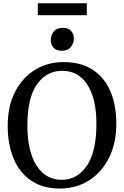

<svg xmlns="http://www.w3.org/2000/svg" viewBox="-20 -1126 748 1158"><path d="M347.5 11Q240.5 12.5 169 -35.8Q97.5 -84 62 -169.8Q26.5 -255.5 26.5 -367.5Q26.5 -485 70.5 -571.2Q114.5 -657.5 190.5 -704.5Q266.5 -751.5 363 -751.5Q468.5 -751.5 539.2 -705.2Q610 -659 645.8 -575.5Q681.5 -492 681.5 -379.5Q681.5 -263 638 -175.5Q594.5 -88 519 -39.2Q443.5 9.5 347.5 11ZM355 -699Q260.5 -699 202.8 -617Q145 -535 145 -367.5Q145 -268 169.2 -194.8Q193.5 -121.5 240 -81.5Q286.5 -41.5 352.5 -41.5Q446.5 -41.5 504 -126.8Q561.5 -212 561.5 -379.5Q561.5 -529 507.8 -614Q454 -699 355 -699ZM351.5 -820Q319 -820 302.5 -839Q286 -858 286 -884Q286 -913 304 -935.5Q322 -958 359 -958H360Q392.5 -958 409 -939.2Q425.5 -920.5 425.5 -894Q425.5 -865.5 407.5 -842.8Q389.5 -820 352.5 -820ZM503.5 -1106.5V-1034.5H208V-1106.5Z"/></svg>

Font: Merriweather
Style: Regular
Weight: 400
Designer: Eben Sorkin
Foundry: Eben Sorkin
Version: Version 2.100; ttfautohint (v1.7.19-72a1) -l 8 -r 50 -G 200 